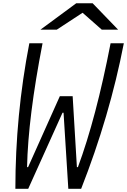

<svg xmlns="http://www.w3.org/2000/svg" viewBox="-20 -1189 800 1209"><path d="M460.3 -1168.6H563.2L724 -1002H621.1L500 -1108.7L337.2 -1002H234.4ZM356.8 -583.3H437.5L464.2 -136.7H470.7Q584.6 -443.4 676.4 -916.7H759.8Q670.6 -457 490.9 0H410.2L380.2 -479.2H373.7L157.6 0H76.8Q76.8 -463.5 164.7 -916.7H248Q156.9 -448.6 150.4 -136.7H156.9Z"/></svg>

Font: Monoid
Style: Italic
Weight: 400
Width: 4
Italic angle: -11°
Monospace: yes
Version: Version 0.61